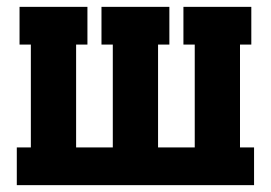

<svg xmlns="http://www.w3.org/2000/svg" viewBox="-20 -540 790 560"><path d="M29 0V-110H70V-410H37V-520H235V-410H202V-110H309V-410H276V-520H474V-410H441V-110H548V-410H515V-520H713V-410H680V-110H721V0Z"/></svg>

Font: Iosevka Etoile Extrabold
Style: Regular
Weight: 800
Designer: Belleve Invis
Foundry: Belleve Invis
Version: Version 22.1.2; ttfautohint (v1.8.4)